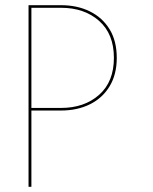

<svg xmlns="http://www.w3.org/2000/svg" viewBox="-20 -720 588 740"><path d="M90 -700V0H101V-700ZM97 -690H215Q305 -690 362 -639.5Q419 -589 419 -497Q419 -405 362 -354.5Q305 -304 215 -304H97V-294H215Q278 -294 326.5 -318Q375 -342 402.5 -387.5Q430 -433 430 -497Q430 -562 402.5 -607Q375 -652 326.5 -676Q278 -700 215 -700H97Z"/></svg>

Font: Jost Thin
Style: Regular
Weight: 250
Version: Version 3.710